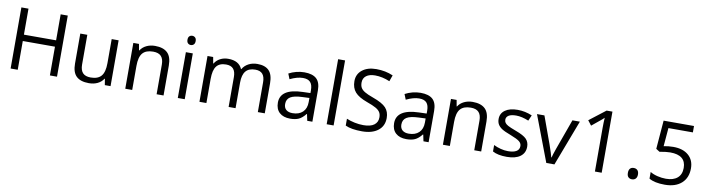

<svg xmlns="http://www.w3.org/2000/svg" viewBox="-29 -1477 8122 2209"><g transform="rotate(10 4032.0 -373.0)"><path d="M640.1 0H557.1V-335.9H181.2V0H98.1V-713.9H181.2V-410.2H557.1V-713.9H640.1Z M899.9 -535.2V-188Q899.9 -122.6 929.7 -90.3Q959.5 -58.1 1022.9 -58.1Q1106.9 -58.1 1145.8 -104Q1184.6 -149.9 1184.6 -253.9V-535.2H1265.6V0H1198.7L1187 -71.8H1182.6Q1157.7 -32.2 1113.5 -11.2Q1069.3 9.8 1012.7 9.8Q915 9.8 866.5 -36.6Q817.9 -83 817.9 -185.1V-535.2Z M1803.7 0V-346.2Q1803.7 -411.6 1773.9 -443.8Q1744.1 -476.1 1680.7 -476.1Q1596.7 -476.1 1557.6 -430.7Q1518.6 -385.3 1518.6 -280.8V0H1437.5V-535.2H1503.4L1516.6 -461.9H1520.5Q1545.4 -501.5 1590.3 -523.2Q1635.3 -544.9 1690.4 -544.9Q1787.1 -544.9 1835.9 -498.3Q1884.8 -451.7 1884.8 -349.1V0Z M2132.3 0H2051.3V-535.2H2132.3ZM2044.4 -680.2Q2044.4 -708 2058.1 -720.9Q2071.8 -733.9 2092.3 -733.9Q2111.8 -733.9 2126 -720.7Q2140.1 -707.5 2140.1 -680.2Q2140.1 -652.8 2126 -639.4Q2111.8 -626 2092.3 -626Q2071.8 -626 2058.1 -639.4Q2044.4 -652.8 2044.4 -680.2Z M2986.3 0V-348.1Q2986.3 -412.1 2959 -444.1Q2931.6 -476.1 2874 -476.1Q2798.3 -476.1 2762.2 -432.6Q2726.1 -389.2 2726.1 -298.8V0H2645V-348.1Q2645 -412.1 2617.7 -444.1Q2590.3 -476.1 2532.2 -476.1Q2456.1 -476.1 2420.7 -430.4Q2385.3 -384.8 2385.3 -280.8V0H2304.2V-535.2H2370.1L2383.3 -461.9H2387.2Q2410.2 -501 2451.9 -522.9Q2493.7 -544.9 2545.4 -544.9Q2670.9 -544.9 2709.5 -454.1H2713.4Q2737.3 -496.1 2782.7 -520.5Q2828.1 -544.9 2886.2 -544.9Q2977.1 -544.9 3022.2 -498.3Q3067.4 -451.7 3067.4 -349.1V0Z M3563.5 0 3547.4 -76.2H3543.5Q3503.4 -25.9 3463.6 -8.1Q3423.8 9.8 3364.3 9.8Q3284.7 9.8 3239.5 -31.2Q3194.3 -72.3 3194.3 -147.9Q3194.3 -310.1 3453.6 -317.9L3544.4 -320.8V-354Q3544.4 -417 3517.3 -447Q3490.2 -477.1 3430.7 -477.1Q3363.8 -477.1 3279.3 -436L3254.4 -498Q3293.9 -519.5 3341.1 -531.7Q3388.2 -543.9 3435.5 -543.9Q3531.2 -543.9 3577.4 -501.5Q3623.5 -459 3623.5 -365.2V0ZM3380.4 -57.1Q3456.1 -57.1 3499.3 -98.6Q3542.5 -140.1 3542.5 -214.8V-263.2L3461.4 -259.8Q3364.7 -256.3 3322 -229.7Q3279.3 -203.1 3279.3 -147Q3279.3 -103 3305.9 -80.1Q3332.5 -57.1 3380.4 -57.1Z M3871.6 0H3790.5V-759.8H3871.6Z M4458.5 -189.9Q4458.5 -95.7 4390.1 -43Q4321.8 9.8 4204.6 9.8Q4077.6 9.8 4009.3 -22.9V-103Q4053.2 -84.5 4105 -73.7Q4156.7 -63 4207.5 -63Q4290.5 -63 4332.5 -94.5Q4374.5 -126 4374.5 -182.1Q4374.5 -219.2 4359.6 -242.9Q4344.7 -266.6 4309.8 -286.6Q4274.9 -306.6 4203.6 -332Q4104 -367.7 4061.3 -416.5Q4018.6 -465.3 4018.6 -543.9Q4018.6 -626.5 4080.6 -675.3Q4142.6 -724.1 4244.6 -724.1Q4351.1 -724.1 4440.4 -685.1L4414.6 -612.8Q4326.2 -649.9 4242.7 -649.9Q4176.8 -649.9 4139.6 -621.6Q4102.5 -593.3 4102.5 -543Q4102.5 -505.9 4116.2 -482.2Q4129.9 -458.5 4162.4 -438.7Q4194.8 -418.9 4261.7 -395Q4374 -355 4416.3 -309.1Q4458.5 -263.2 4458.5 -189.9Z M4921.4 0 4905.3 -76.2H4901.4Q4861.3 -25.9 4821.5 -8.1Q4781.7 9.8 4722.2 9.8Q4642.6 9.8 4597.4 -31.2Q4552.2 -72.3 4552.2 -147.9Q4552.2 -310.1 4811.5 -317.9L4902.3 -320.8V-354Q4902.3 -417 4875.2 -447Q4848.1 -477.1 4788.6 -477.1Q4721.7 -477.1 4637.2 -436L4612.3 -498Q4651.9 -519.5 4699 -531.7Q4746.1 -543.9 4793.5 -543.9Q4889.2 -543.9 4935.3 -501.5Q4981.4 -459 4981.4 -365.2V0ZM4738.3 -57.1Q4814 -57.1 4857.2 -98.6Q4900.4 -140.1 4900.4 -214.8V-263.2L4819.3 -259.8Q4722.7 -256.3 4679.9 -229.7Q4637.2 -203.1 4637.2 -147Q4637.2 -103 4663.8 -80.1Q4690.4 -57.1 4738.3 -57.1Z M5514.6 0V-346.2Q5514.6 -411.6 5484.9 -443.8Q5455.1 -476.1 5391.6 -476.1Q5307.6 -476.1 5268.6 -430.7Q5229.5 -385.3 5229.5 -280.8V0H5148.4V-535.2H5214.4L5227.5 -461.9H5231.4Q5256.3 -501.5 5301.3 -523.2Q5346.2 -544.9 5401.4 -544.9Q5498 -544.9 5546.9 -498.3Q5595.7 -451.7 5595.7 -349.1V0Z M6107.4 -146Q6107.4 -71.3 6051.8 -30.8Q5996.1 9.8 5895.5 9.8Q5789.1 9.8 5729.5 -23.9V-99.1Q5768.1 -79.6 5812.3 -68.4Q5856.4 -57.1 5897.5 -57.1Q5960.9 -57.1 5995.1 -77.4Q6029.3 -97.7 6029.3 -139.2Q6029.3 -170.4 6002.2 -192.6Q5975.1 -214.8 5896.5 -245.1Q5821.8 -272.9 5790.3 -293.7Q5758.8 -314.5 5743.4 -340.8Q5728 -367.2 5728 -403.8Q5728 -469.2 5781.2 -507.1Q5834.5 -544.9 5927.2 -544.9Q6013.7 -544.9 6096.2 -509.8L6067.4 -443.8Q5986.8 -477.1 5921.4 -477.1Q5863.8 -477.1 5834.5 -459Q5805.2 -440.9 5805.2 -409.2Q5805.2 -387.7 5816.2 -372.6Q5827.1 -357.4 5851.6 -343.8Q5876 -330.1 5945.3 -304.2Q6040.5 -269.5 6074 -234.4Q6107.4 -199.2 6107.4 -146Z M6356.4 0 6153.3 -535.2H6240.2L6355.5 -217.8Q6394.5 -106.4 6401.4 -73.2H6405.3Q6410.6 -99.1 6439.2 -180.4Q6467.8 -261.7 6567.4 -535.2H6654.3L6451.2 0Z M7003.4 0H6924.3V-508.8Q6924.3 -572.3 6928.2 -628.9Q6918 -618.7 6905.3 -607.4Q6892.6 -596.2 6789.1 -512.2L6746.1 -567.9L6935.1 -713.9H7003.4Z M7300.3 -51.8Q7300.3 -84.5 7315.2 -101.3Q7330.1 -118.2 7357.9 -118.2Q7386.2 -118.2 7402.1 -101.3Q7418 -84.5 7418 -51.8Q7418 -20 7401.9 -2.9Q7385.7 14.2 7357.9 14.2Q7333 14.2 7316.7 -1.2Q7300.3 -16.6 7300.3 -51.8Z M7764.2 -436Q7877 -436 7941.7 -380.1Q8006.3 -324.2 8006.3 -227.1Q8006.3 -116.2 7935.8 -53.2Q7865.2 9.8 7741.2 9.8Q7620.6 9.8 7557.1 -28.8V-106.9Q7591.3 -85 7642.1 -72.5Q7692.9 -60.1 7742.2 -60.1Q7828.1 -60.1 7875.7 -100.6Q7923.3 -141.1 7923.3 -217.8Q7923.3 -367.2 7740.2 -367.2Q7693.8 -367.2 7616.2 -353L7574.2 -379.9L7601.1 -713.9H7956.1V-639.2H7670.4L7652.3 -424.8Q7708.5 -436 7764.2 -436Z"/></g></svg>

Font: HunimalSansv1.5
Style: Regular
Weight: 400
Foundry: Ascender Corporation
Version: Version 1.10